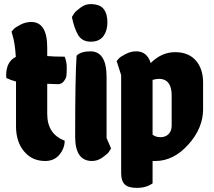

<svg xmlns="http://www.w3.org/2000/svg" viewBox="-20 -784 1041 935"><path d="M210 -376V-229Q210 -131 295 -99Q295 -62 269.5 -31Q244 0 200 0Q136 0 97 -47Q58 -94 58 -169V-387Q32 -394 11 -404L10 -416Q10 -484 57 -507Q53 -576 40 -616L36 -630Q40 -635 47.5 -643Q55 -651 80 -664Q105 -677 132 -677Q210 -677 210 -552V-511Q242 -508 295 -508Q305 -483 305 -455.5Q305 -428 303.5 -415.5Q302 -403 291 -388.5Q280 -374 262 -374Q244 -374 210 -376Z M420 -764Q466 -764 484.5 -740.5Q503 -717 503 -675.5Q503 -634 483 -607.5Q463 -581 422.5 -581Q382 -581 362.5 -610.5Q343 -640 330 -701Q334 -708 341 -718.5Q348 -729 371.5 -746.5Q395 -764 420 -764ZM346 -118Q346 -418 353 -513Q374 -534 420 -534Q499 -534 499 -409V-112L521 -61Q517 -54 510 -44Q503 -34 479 -17Q455 0 428 0Q346 0 346 -118Z M723 109Q691 131 648 131Q605 131 587.5 114Q570 97 570 59V-418L548 -487Q552 -492 559.5 -500Q567 -508 592 -521Q617 -534 644 -534Q696 -534 714 -477Q767 -530 832.5 -530Q898 -530 933.5 -489.5Q969 -449 969 -382V-252Q969 -160 897 -80Q825 0 737 0H723ZM723 -128Q738 -116 762 -116Q786 -116 801 -131Q816 -146 816 -173V-318Q816 -371 790 -390Q774 -400 757 -400Q740 -400 723 -395Z"/></svg>

Font: Chela One Cyrilic
Style: Regular
Weight: 400
Designer: Miguel Hernandez
Foundry: LatinoType
Version: Version 1.001